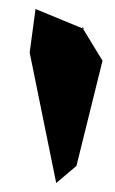

<svg xmlns="http://www.w3.org/2000/svg" viewBox="-20 -778 255 427"><path d="M168 -713 59 -758 46 -661 105 -371 150 -409 208 -643 161 -720Z"/></svg>

Font: Asimov Silicon
Style: Regular
Weight: 400
Designer: Google
Version: Version 2.000980; 2014